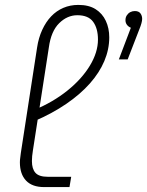

<svg xmlns="http://www.w3.org/2000/svg" viewBox="-20 -762 599 782"><path d="M160 0Q111 0 86 -26.5Q61 -53 61 -101Q61 -110 62.5 -120Q64 -130 65 -140L131 -568Q137 -608 152 -640.5Q167 -673 188.5 -695.5Q210 -718 238 -730Q266 -742 299 -742Q342 -742 369.5 -724.5Q397 -707 411 -677Q425 -647 425 -610Q425 -561 405 -513.5Q385 -466 346 -422Q307 -378 250 -339Q193 -300 121 -269L119 -314Q196 -346 254.5 -393Q313 -440 346 -494.5Q379 -549 379 -601Q379 -646 359.5 -673Q340 -700 295 -700Q254 -700 221 -667.5Q188 -635 179 -569L114 -149Q112 -137 111 -126.5Q110 -116 110 -106Q110 -74 124.5 -58Q139 -42 174 -42H270L263 0ZM464 -520 513 -649Q503 -653 497 -661Q491 -669 491 -680Q491 -691 496.5 -699.5Q502 -708 510.5 -712.5Q519 -717 529 -717Q545 -717 552 -707.5Q559 -698 559 -685Q559 -678 556 -667Q553 -656 548 -644L500 -520Z"/></svg>

Font: MuseoModerno Thin ExtraLight
Style: Italic
Weight: 250
Italic angle: -9°
Version: Version 1.003